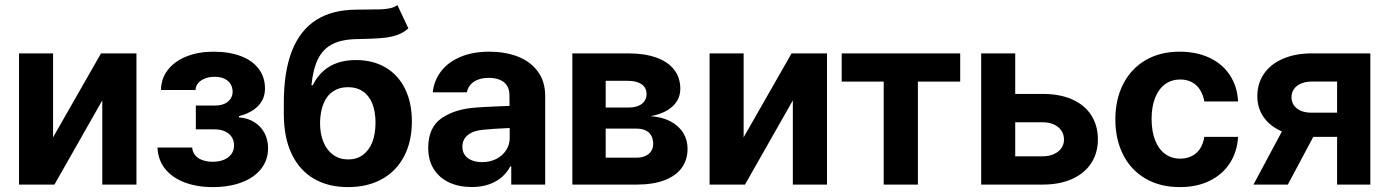

<svg xmlns="http://www.w3.org/2000/svg" viewBox="-20 -746 5612 776"><path d="M388.3 -530.3H531.5V0H393.4V-340.3L200 0H56.9V-530.3H194.5V-191Z M839.7 -92.2Q865 -92.2 884.5 -100.1Q903.9 -108 914.9 -122.9Q925.9 -137.8 925.9 -158.4Q925.9 -178.1 916.2 -192.7Q906.6 -207.2 889 -215.2Q871.4 -223.2 848.1 -223.2H771.5V-319.4H848.1Q882.2 -319.4 901.2 -335.1Q920.1 -350.9 920.1 -375.2Q920.1 -393.7 911.4 -407.1Q902.6 -420.6 886.4 -428.1Q870.2 -435.7 848.2 -435.7Q826.2 -435.7 808.7 -428.9Q791.2 -422.1 781 -410.2Q770.7 -398.3 770.3 -382.3H630.5Q631.3 -429.2 659 -464.3Q686.7 -499.4 734.8 -518.3Q783 -537.1 842.1 -537.1Q906.6 -537.1 953.6 -519.2Q1000.6 -501.2 1025.8 -467.5Q1051 -433.9 1051 -388Q1051 -346.7 1023.5 -318.1Q996.1 -289.5 946.2 -276.8V-271.4Q979.2 -269.4 1005.8 -253.7Q1032.4 -238 1047.9 -210.4Q1063.4 -182.9 1063.4 -146.9Q1063.4 -98.9 1035.2 -63.3Q1007.1 -27.8 956.5 -8.8Q905.9 10.2 840.1 10.2Q776.7 10.2 726.6 -8.6Q676.5 -27.5 647.5 -63.4Q618.6 -99.4 616.5 -149.6H756.8Q757.7 -132.6 768.3 -119.3Q778.9 -106.1 797.5 -99.1Q816.1 -92.2 839.7 -92.2Z M1464.9 -589Q1455.7 -589 1445.2 -588.5Q1434.7 -588 1423.5 -588Q1362.2 -587.2 1324.2 -568Q1286.2 -548.8 1265.9 -508.7Q1245.6 -468.6 1238.6 -401.6H1244.3Q1268.5 -451.6 1312.3 -477.4Q1356.2 -503.3 1418.8 -503.3Q1486.7 -503.3 1537.6 -473.7Q1588.6 -444.2 1616.6 -387.9Q1644.7 -331.7 1644.7 -255Q1644.7 -174.7 1613.5 -114.7Q1582.2 -54.7 1524 -22.2Q1465.8 10.2 1386.2 10.2Q1306.2 10.2 1248.1 -24Q1190 -58.2 1158.5 -124.5Q1127.1 -190.9 1127.1 -285.5V-329.5Q1127.1 -456.9 1160 -540.3Q1192.8 -623.7 1257.5 -665Q1322.2 -706.2 1418.8 -707Q1435.4 -707.5 1459.3 -707.5Q1499.7 -707.5 1519.1 -708.2Q1538.6 -708.9 1556.5 -712.7Q1574.4 -716.5 1586.1 -725.6L1630.5 -631.3Q1611.6 -614.7 1589 -606Q1566.3 -597.3 1538.5 -593.9Q1510.8 -590.4 1464.9 -589ZM1497.7 -250.1Q1497.7 -295.5 1484.6 -327.8Q1471.5 -360 1446.5 -376.9Q1421.5 -393.7 1386.5 -393.7Q1351.8 -393.7 1326.7 -377.1Q1301.5 -360.6 1288 -328.3Q1274.4 -296.1 1273.5 -250.1Q1273.5 -205.2 1287.3 -171.7Q1301.1 -138.3 1326.9 -120Q1352.6 -101.6 1387.4 -101.6Q1421.5 -101.6 1446.5 -119.7Q1471.5 -137.9 1484.6 -171.3Q1497.7 -204.7 1497.7 -250.1Z M1978.1 -225.3 1931.3 -221.4Q1892.7 -218 1870.8 -200.2Q1848.8 -182.4 1848.8 -152.6Q1848.8 -133 1858.9 -119.1Q1868.9 -105.2 1887.1 -98Q1905.3 -90.7 1928.1 -90.7Q1960.7 -90.7 1986.2 -103.8Q2011.7 -116.9 2025.9 -139.5Q2040.2 -162.1 2040.2 -189.6L2039.1 -360.7Q2039.1 -383.3 2029.5 -399.2Q2019.9 -415.1 2000.8 -423.2Q1981.7 -431.3 1954.9 -431.3Q1918.7 -431.3 1895.6 -415.9Q1872.6 -400.5 1866.7 -372.7H1729.1Q1733.8 -419.5 1761.9 -456.9Q1790 -494.3 1840.1 -515.7Q1890.1 -537.1 1958.3 -537.1Q2020.2 -537.1 2070.8 -518.2Q2121.3 -499.3 2152.4 -458.9Q2183.5 -418.5 2183.5 -357.3V0H2046.3V-73.4H2042.4Q2029.3 -48.4 2007.9 -30Q1986.5 -11.5 1956.3 -0.8Q1926 9.9 1886.9 9.9Q1835.6 9.9 1796 -8.2Q1756.3 -26.4 1733.5 -62.1Q1710.7 -97.8 1710.7 -148.2Q1710.7 -231.2 1765.4 -268.7Q1820.1 -306.3 1907.7 -311.6Q1922.4 -313.1 1998.1 -316.4L2046.1 -318.3L2047 -229Q2027.2 -228.4 1978.1 -225.3Z M2293.2 -530.3H2518.3Q2584.2 -530.3 2631.4 -513.7Q2678.7 -497.2 2704.1 -465Q2729.6 -432.7 2729.6 -387.4Q2729.6 -344.9 2698.1 -315.9Q2666.6 -286.9 2609.3 -276.5Q2655.9 -273.3 2689.6 -255.6Q2723.2 -237.9 2741.1 -209.2Q2758.9 -180.4 2758.9 -144.8Q2758.9 -99.9 2735.2 -67.4Q2711.4 -34.9 2665.2 -17.4Q2619 0 2553.2 0H2293.2ZM2619.9 -164.3Q2619.9 -183.9 2612.1 -197.9Q2604.4 -211.8 2589.3 -219Q2574.3 -226.2 2553.2 -226.2H2428V-108.8H2553.2Q2573.9 -108.8 2588.9 -115.9Q2604 -122.9 2611.9 -135.2Q2619.9 -147.4 2619.9 -164.3ZM2593.1 -366.2Q2593.1 -391.6 2573.2 -405.4Q2553.3 -419.3 2518.3 -419.3H2428V-311.5H2521.6Q2543.9 -311.5 2560.1 -318.3Q2576.4 -325.1 2584.7 -337.2Q2593.1 -349.4 2593.1 -366.2Z M3179.3 -530.3H3322.5V0H3184.4V-340.3L2991 0H2847.9V-530.3H2985.5V-191Z M3381.9 -530.3H3860.8V-416.1H3689.8V0H3551.6V-416.1H3381.9Z M4417.3 -182.4Q4417.3 -128.4 4390.7 -87.2Q4364.1 -45.9 4313.8 -22.9Q4263.5 0 4194.6 0H3945.6V-530.3H4083.2V-114.2H4194.6Q4219.2 -114.2 4238.9 -122.9Q4258.5 -131.5 4269.4 -146.8Q4280.3 -162.1 4280.3 -181.8Q4280.3 -202.5 4269.4 -218.5Q4258.5 -234.4 4238.9 -243.1Q4219.2 -251.8 4194.6 -251.8H4035.8V-366.4H4194.6Q4263.9 -366.4 4314 -344Q4364.1 -321.6 4390.7 -279.9Q4417.3 -238.3 4417.3 -182.4Z M4487.9 -263.2Q4487.9 -344.4 4519.6 -406.4Q4551.2 -468.3 4609.9 -502.7Q4668.5 -537.1 4747.5 -537.1Q4815.8 -537.1 4868.4 -512.5Q4921 -487.8 4950.9 -442Q4980.9 -396.2 4983.9 -335.8H4847.4Q4843.2 -362.3 4830.4 -382.5Q4817.7 -402.7 4797.4 -413.7Q4777 -424.7 4750 -424.7Q4715.3 -424.7 4689.3 -405.9Q4663.4 -387 4648.9 -351.4Q4634.4 -315.8 4634.4 -265.6Q4634.4 -215 4648.7 -179Q4662.9 -143 4688.9 -123.9Q4714.9 -104.8 4750 -104.8Q4775.7 -104.8 4796.4 -115Q4817 -125.2 4830.2 -145.1Q4843.3 -165 4847.4 -192.7H4983.9Q4980.4 -132.7 4950.8 -86.8Q4921.2 -40.9 4869.4 -15.4Q4817.6 10.2 4748.4 10.2Q4668.5 10.2 4609.4 -24.4Q4550.4 -59 4519.2 -121Q4487.9 -183 4487.9 -263.2Z M5384.1 -416.5H5283.1Q5256.9 -416.5 5237.8 -408.1Q5218.7 -399.7 5209.3 -385.3Q5199.8 -370.9 5199.8 -353.3Q5199.8 -335.5 5209.1 -321.1Q5218.4 -306.7 5236.9 -298.6Q5255.4 -290.5 5281.5 -290.5H5431.6V-192.7H5281.5Q5214.7 -192.7 5164.9 -213.2Q5115.1 -233.6 5088.4 -270.9Q5061.7 -308.2 5061.7 -357.1Q5061.7 -408.7 5088.6 -448Q5115.4 -487.2 5165.7 -508.7Q5216 -530.3 5283.1 -530.3H5518.5V0H5384.1ZM5193.7 -275.7H5332L5185 0H5046.1Z"/></svg>

Font: WEMIX Pretendard Variable
Style: Regular
Weight: 400
Designer: Base glyphs from Inter by Rasmus Andersson; Hangeul glyphs from Noto Sans CJK(Source Han Sans) by Jang Soo-young and Kan
Foundry: Kil Hyung-jin
Version: Version 1.000;Glyphs 3.2 (3208)